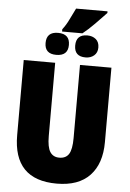

<svg xmlns="http://www.w3.org/2000/svg" viewBox="-67 -1098 784 1156"><g transform="rotate(5 325.5 -520.0)"><path d="M588 -714H398V-272Q398 -204 380 -175.5Q362 -147 322 -147Q285 -147 266.5 -175.5Q248 -204 248 -271V-714H58V-260Q58 10 320 10Q452 10 520 -62Q588 -134 588 -264ZM273 -905H396Q428 -930 467 -969.5Q506 -1009 535 -1040V-1050H345Q328 -1017 311.5 -982Q295 -947 273 -919ZM427 -762Q458 -762 478.5 -779.5Q499 -797 499 -828Q499 -861 478.5 -878Q458 -895 427 -895Q359 -895 359 -828Q359 -762 427 -762ZM250 -762Q321 -762 321 -828Q321 -895 250 -895Q180 -895 180 -828Q180 -762 250 -762Z"/></g></svg>

Font: Noto Sans Display SemiCondensed Black
Style: Regular
Weight: 900
Width: 4
Designer: Monotype Design Team
Foundry: Monotype Imaging Inc.
Version: Version 1.900